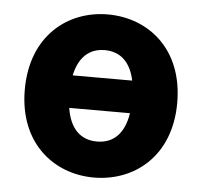

<svg xmlns="http://www.w3.org/2000/svg" viewBox="-43 -554 644 611"><g transform="rotate(5 278.5 -248.5)"><path d="M278 12C407 12 522 -77 522 -248C522 -420 407 -509 278 -509C150 -509 35 -420 35 -248C35 -77 150 12 278 12ZM278 -395C328 -395 361 -364 373 -306H183C195 -364 228 -395 278 -395ZM278 -103C225 -103 191 -137 181 -202H375C365 -137 331 -103 278 -103Z"/></g></svg>

Font: Source Sans Pro
Style: Bold
Weight: 700
Designer: Paul D. Hunt
Foundry: Adobe Systems Incorporated
Version: Version 3.006;hotconv 1.0.111;makeotfexe 2.5.65597